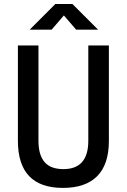

<svg xmlns="http://www.w3.org/2000/svg" viewBox="-20 -918 626 948"><path d="M291 9.8Q68.4 9.8 68.4 -222.7V-693.4H169.9V-222.7Q169.9 -153.3 199.7 -118.2Q229.5 -83 293 -83Q416 -83 416 -222.7V-693.4H517.6V-222.7Q517.6 -106.4 460 -48.3Q402.3 9.8 291 9.8ZM126.5 -771.5 253.4 -898.4H337.4L464.4 -771.5H356L295.4 -841.8L234.9 -771.5Z"/></svg>

Font: Cascadia Code NF
Style: Regular
Weight: 400
Monospace: yes
Designer: Aaron Bell
Foundry: Saja Typeworks
Version: Version 2404.023; ttfautohint (v1.8.4)